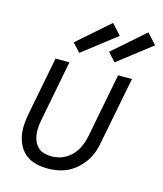

<svg xmlns="http://www.w3.org/2000/svg" viewBox="-117 -863 814 961"><g transform="rotate(15 290.5 -382.5)"><path d="M221 12Q191 12 162.5 5.5Q134 -1 111.5 -17Q89 -33 75 -57Q61 -81 55 -109Q49 -137 50.5 -167Q52 -197 58 -227L117 -530H189L128 -215Q124 -195 122.5 -175.5Q121 -156 123.5 -137.5Q126 -119 133.5 -102.5Q141 -86 154 -74Q167 -62 185 -57Q203 -52 223 -52Q241 -52 259 -56Q277 -60 294.5 -70Q312 -80 326 -94Q340 -108 350 -125Q360 -142 366 -159.5Q372 -177 376 -195L441 -530H513L445 -183Q441 -158 432 -132.5Q423 -107 407.5 -84Q392 -61 370.5 -41.5Q349 -22 324.5 -10Q300 2 273.5 7Q247 12 221 12ZM407 -588 367 -632 532 -777 581 -723ZM224 -588 184 -632 349 -777 398 -723Z"/></g></svg>

Font: Lode
Style: Italic
Weight: 400
Italic angle: -11°
Monospace: yes
Designer: Belleve Invis
Foundry: Belleve Invis
Version: Version 29.2.0; ttfautohint (v1.8.3)